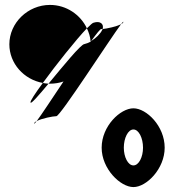

<svg xmlns="http://www.w3.org/2000/svg" viewBox="-20 -752 720 780"><path d="M18 -572C18 -494 77 -429 154 -415C207 -488 289 -591 333 -637C307 -692 250 -732 183 -732C93 -732 18 -659 18 -572ZM104 -336C104 -326 137 -364 177 -412C169 -412 161 -414 154 -415C123 -373 102 -341 104 -336ZM119 -250C119 -248 123 -252 129 -260C123 -257 119 -254 119 -250ZM129 -260C149 -271 196 -280 209 -280C225 -280 427 -594 472 -654C454 -644 415 -636 397 -634C397 -633 396 -631 395 -630C388 -615 370 -597 350 -585C349 -584 349 -582 348 -581V-583C340 -578 331 -575 323 -573C309 -573 235 -482 177 -412H183C202 -412 221 -415 238 -421C191 -351 148 -285 129 -260ZM333 -637C341 -620 347 -602 348 -583C349 -583 349 -585 350 -585C372 -615 387 -634 391 -634H397C403 -655 387 -668 361 -660C357 -660 347 -651 333 -637ZM393 -152C393 -66 469 8 522 8C575 8 649 -66 649 -152C649 -240 575 -312 522 -312C469 -312 393 -240 393 -152ZM472 -654C478 -657 481 -660 481 -663C481 -665 478 -662 472 -654ZM483 -152C483 -191 500 -226 522 -226C544 -226 561 -191 561 -152C561 -114 544 -80 522 -80C500 -80 483 -114 483 -152Z"/></svg>

Font: Ampere
Style: UltCnd
Weight: 400
Version: Version 1